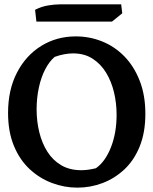

<svg xmlns="http://www.w3.org/2000/svg" viewBox="-20 -841 704 881"><path d="M335 20Q275 20 218 -1.5Q161 -23 115.5 -65.5Q70 -108 43.5 -172.5Q17 -237 17 -323Q17 -429 58 -508Q99 -587 169.5 -630.5Q240 -674 328 -674Q391 -674 448.5 -651Q506 -628 550.5 -582.5Q595 -537 621 -470.5Q647 -404 647 -319Q647 -233 621 -169Q595 -105 550.5 -63.5Q506 -22 450.5 -1Q395 20 335 20ZM353 -60Q370 -60 386.5 -62.5Q403 -65 420 -69Q463 -99 489 -165Q515 -231 515 -314Q515 -368 503 -418Q491 -468 466.5 -508Q442 -548 404.5 -572Q367 -596 315 -596Q296 -596 274.5 -592Q253 -588 231 -580Q207 -560 188 -524Q169 -488 158.5 -440Q148 -392 148 -339Q148 -284 160.5 -233.5Q173 -183 198 -144Q223 -105 261.5 -82.5Q300 -60 353 -60ZM147 -742 141 -796Q170 -811 200.5 -816Q231 -821 254 -821H536L541 -780L494 -742Z"/></svg>

Font: Eczar Medium
Style: Regular
Weight: 500
Designer: Vaibhav Singh
Foundry: Rosetta Type Foundry
Version: Version 2.000